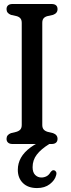

<svg xmlns="http://www.w3.org/2000/svg" viewBox="-20 -720 356 960"><path d="M213.7 -25.6 226.5 0Q184.9 25.7 164 53.1Q143 80.5 143 115.8Q143 141.8 155.8 154.6Q168.6 167.5 187.1 167.5Q200.4 167.5 212.4 161.4Q224.3 155.4 232.3 141.4Q237.2 135.3 241.2 132.7Q245.1 130.2 250.7 131.4Q256.2 132.5 260.2 138.9Q264.1 145.3 260.4 157.2Q254.5 180.9 229.2 200.6Q203.9 220.3 165.1 220.3Q120.3 220.3 94.7 195.3Q69.1 170.3 69.1 129.1Q69.1 96.7 84.8 68.7Q100.5 40.8 132.5 17.2Q164.4 -6.4 213.7 -25.6ZM191.4 -95.4Q191.4 -81.3 197.8 -73.3Q204.1 -65.2 218.1 -60.8L245.1 -54.4Q267.7 -46.1 267.7 -25.9Q267.7 -13.5 260.2 -6.8Q252.7 0 237.9 0H42.5Q28.2 0 20.5 -6.8Q12.7 -13.5 12.7 -25.9Q12.7 -46.1 35 -54.4L61.7 -60.8Q76 -65.2 82.4 -73.3Q88.7 -81.3 88.7 -95.4V-605.5Q88.7 -619.3 82.9 -627Q77.2 -634.8 64.7 -638.9L35 -645.6Q12.7 -653.9 12.7 -674.1Q12.7 -686.8 20.5 -693.4Q28.2 -700 42.5 -700H237.9Q252.7 -700 260.2 -693.4Q267.7 -686.8 267.7 -674.1Q267.7 -653.9 245.1 -645.6L215.1 -638.9Q202.6 -634.8 197 -627Q191.4 -619.3 191.4 -605.5Z"/></svg>

Font: Fraunces 144pt S100 Black
Style: Regular
Weight: 900
Version: Version 1.000